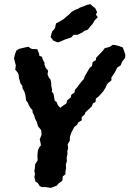

<svg xmlns="http://www.w3.org/2000/svg" viewBox="-20 -901 629 933"><path d="M201 8H183L173 3L164 -11L152 -19L147 -41L150 -56L147 -70L149 -82L151 -103L163 -122L162 -141V-149L164 -168L169 -183L179 -195L176 -212L173 -224L182 -246L180 -269L165 -287L161 -301L157 -312L149 -328L147 -338L138 -356V-366L128 -376L119 -392L116 -401L106 -414L105 -430L103 -441L98 -457L89 -472V-483L80 -495L77 -505L72 -522L71 -536L66 -548L54 -563L57 -584L54 -594L48 -618L54 -641L60 -656L74 -664L104 -671L118 -674L127 -667L136 -663L161 -662L170 -640L171 -630L184 -625L188 -611L196 -597V-587L203 -570L214 -558L211 -540L217 -525L226 -513L229 -498V-484L233 -467L232 -456L240 -445L244 -424L245 -413L256 -404L261 -390L273 -377L287 -388L303 -399L306 -413L324 -428L326 -440L342 -451L344 -464L356 -478L363 -488L375 -503L388 -518L391 -529L405 -553L416 -572L427 -580L430 -599L446 -609L447 -620L463 -637L480 -655L489 -667L513 -673L527 -683L540 -682L559 -677L576 -671L581 -659L589 -635L588 -620L574 -602L566 -583L550 -573L539 -551L532 -540L521 -524L522 -511L507 -499L499 -490L493 -475L483 -459L472 -446L459 -432L446 -422L444 -405L432 -399L426 -384L409 -368L395 -355L392 -345L377 -332V-316L361 -307L354 -294L341 -284L327 -257L320 -237L319 -217L309 -200L311 -180L307 -166L308 -154L304 -135L305 -118L300 -102L301 -83L298 -69V-54L285 -44L283 -23L264 -9L256 1L243 6L227 12ZM260 -695 239 -704 226 -721 230 -737 234 -749 244 -759 249 -771 252 -787 271 -797 290 -809 306 -823 314 -829 328 -843 345 -853 361 -859 368 -864 385 -870 402 -877 419 -881 431 -870 443 -861 452 -842 446 -830 455 -818 448 -810 440 -802 430 -785 417 -770 407 -757 390 -751 380 -743 357 -732H338L326 -719L296 -709L273 -699Z"/></svg>

Font: Winky Rough SemiBold
Style: Italic
Weight: 600
Italic angle: -8.97852°
Designer: Simon Atzbach
Foundry: typofactur
Version: Version 1.206; ttfautohint (v1.8.4.7-5d5b)